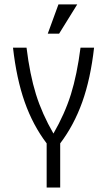

<svg xmlns="http://www.w3.org/2000/svg" viewBox="-20 -838 478 858"><path d="M400.4 -625Q384.8 -486.3 347.7 -382.3Q310.5 -278.3 249 -197.3V0H188.5V-197.3Q127 -278.3 90.3 -382.3Q53.7 -486.3 38.1 -625H98.6Q113.3 -504.9 140.6 -417Q168 -329.1 218.8 -241.2Q269.5 -329.1 296.9 -416.5Q324.2 -503.9 339.8 -625ZM325.2 -818.4 244.1 -687.5H193.4L241.2 -818.4Z"/></svg>

Font: Sudo Light
Style: Regular
Weight: 300
Monospace: yes
Designer: Jens Kutilek
Foundry: Jens Kutilek
Version: Version 0.040